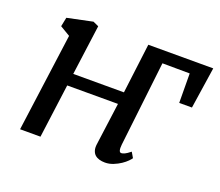

<svg xmlns="http://www.w3.org/2000/svg" viewBox="-101 -711 989 864"><g transform="rotate(20 394.0 -279.0)"><path d="M128.4 -470.2 80.1 -499 88.9 -542.5 210 -567.9 236.8 -555.7 204.6 -315.9H447.3L477.1 -554.7H788.1L758.3 -356.4H697.3L696.3 -497.1L565.4 -498L518.6 -91.8Q514.6 -54.7 529.3 -54.7Q535.6 -54.7 545.2 -59.1Q554.7 -63.5 571.8 -77.1L586.9 -51.3Q584 -46.4 574 -36.1Q564 -25.9 548.8 -15.6Q533.7 -5.4 514.4 2.4Q495.1 10.3 474.6 10.3Q459.5 10.3 447 6.6Q434.6 2.9 426.3 -4.6Q418 -12.2 414.1 -24.7Q410.2 -37.1 412.6 -54.7L439.9 -257.8H196.8L162.6 0H64.9Z"/></g></svg>

Font: Merriweather
Style: Italic
Weight: 400
Italic angle: -7°
Designer: Eben Sorkin ( eben@eyebytes.com )
Foundry: Eben Sorkin ( eben@eyebytes.com )
Version: Version 1.005; ttfautohint (v0.97) -l 13 -r 13 -G 200 -x 24 